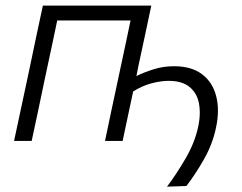

<svg xmlns="http://www.w3.org/2000/svg" viewBox="-20 -516 885 703"><path d="M591.5 167.5Q625.5 122.5 659.5 64.2Q693.5 6 706 -53.5Q711.5 -80 711.5 -104Q711.5 -121.5 708.5 -138Q701 -175.5 673.8 -197.8Q646.5 -220 597 -220Q569 -220 534.2 -210.8Q499.5 -201.5 467.5 -181Q456.5 -129 448 -89.5Q439.5 -50 429 0H364.5Q376 -55.5 387 -107.2Q398 -159 411 -219.5L421.5 -269Q432.5 -319.5 441 -360L458 -441H189.5L172.5 -360Q164 -319.5 153 -269L142.5 -219.5Q130 -159 119 -107.5Q108 -56 96 0H31.5Q43.5 -55.5 54.5 -107.5Q65.5 -159 78.5 -219.5L89 -269Q102.5 -334.5 113.8 -387.2Q125 -440 137 -495.5H534Q522 -440 511.5 -389.5Q500.5 -338.5 486.5 -273L479.5 -237.5Q506.5 -251 542 -262.2Q577.5 -273.5 617.5 -273.5Q681 -273.5 719.8 -244.2Q758.5 -215 771.5 -164Q778 -139 778 -111Q778 -81.5 771 -49Q758.5 11.5 726.8 67.2Q695 123 662.5 165Z"/></svg>

Font: Heraclito Light
Style: Italic
Weight: 300
Italic angle: -12°
Designer: Kostas Bartsokas (font) & Cristiano Sobral (main changes)
Foundry: Kostas Bartsokas (font) & Cristiano Sobral (main changes)
Version: Version 1.00;July 8, 2020;FontCreator 13.0.0.2655 64-bit